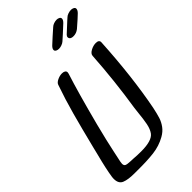

<svg xmlns="http://www.w3.org/2000/svg" viewBox="-318 -1200 1265 1265"><g transform="rotate(-45 315.0 -567.5)"><path d="M560 -816Q591 -816 590 -793Q573 -488 526 -246Q516 -199 507 -170.5Q498 -142 479 -116Q460 -90 428 -72Q375 -42 312 -34.5Q249 -27 161 -28H134Q75 -28 43 -41Q11 -54 11 -99Q11 -109 12 -115Q21 -178 50 -290L62 -339Q99 -488 127.5 -592Q156 -696 191 -796Q196 -811 218 -821.5Q240 -832 261 -832Q275 -832 284 -826.5Q293 -821 293 -810Q293 -807 291 -799Q248 -666 187 -431Q154 -301 139 -228Q128 -180 122 -148Q120 -134 120 -131Q120 -114 131 -109Q142 -104 171 -103L195 -102Q228 -99 268 -99Q368 -99 396 -138Q413 -162 420.5 -200Q428 -238 433 -291L438 -334Q472 -551 486 -771Q487 -789 511.5 -802.5Q536 -816 560 -816ZM486 -1107Q497 -1107 505 -1103Q517 -1098 517 -1087Q517 -1075 502 -1060Q442 -1004 412 -978Q403 -970 389 -965Q375 -960 363 -960Q351 -960 343 -964Q331 -969 331 -980Q331 -992 346 -1007Q390 -1048 437 -1089Q445 -1097 459 -1102Q473 -1107 486 -1107ZM630 -1066Q630 -1053 615 -1038L586 -1011Q535 -966 537 -968Q515 -951 489 -951Q478 -951 473 -953Q465 -955 460.5 -960.5Q456 -966 456 -973Q456 -982 464 -990Q474 -999 531 -1052L549 -1068Q557 -1076 571.5 -1081Q586 -1086 599 -1086Q610 -1086 618 -1082Q630 -1077 630 -1066Z"/></g></svg>

Font: Sedgwick Ave
Style: Regular
Weight: 400
Designer: Kevin Burke, Pedro Vergani
Foundry: Google, Inc.
Version: Version 1.000